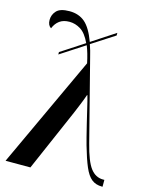

<svg xmlns="http://www.w3.org/2000/svg" viewBox="-116 -844 717 918"><g transform="rotate(15 242.5 -385.0)"><path d="M258 -551Q248 -599 234 -634L114 -556V-568L229 -643Q208 -688 181.5 -704.5Q155 -721 126 -721Q96 -721 77 -707Q58 -693 48 -668Q31 -679 31 -705Q31 -731 49 -750.5Q67 -770 113 -770Q159 -770 189.5 -744Q220 -718 244 -653L360 -729V-716L247 -643Q252 -629 256.5 -613.5Q261 -598 265 -581L367 -183Q388 -100 413 -67Q438 -34 475 -34H482V0H479Q448 0 427.5 -16.5Q407 -33 391 -70.5Q375 -108 357 -171Q353 -184 346.5 -210.5Q340 -237 331.5 -271Q323 -305 315 -340Q307 -375 299 -404H297Q288 -378 278 -354Q268 -330 259 -308L125 0H2Z"/></g></svg>

Font: Noto Serif Display Condensed SemiBold
Style: Regular
Weight: 600
Width: 3
Designer: Monotype Design Team
Foundry: Monotype Imaging Inc.
Version: Version 2.009